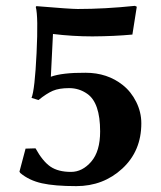

<svg xmlns="http://www.w3.org/2000/svg" viewBox="-20 -630 554 660"><path d="M242.2 9.8Q168 9.8 124 0Q80.1 -9.8 49.8 -35.2L46.9 -40L67.9 -119.1L102.1 -120.1Q127 -75.2 153.6 -57.1Q180.2 -39.1 224.1 -39.1Q263.2 -39.1 293.7 -74.5Q324.2 -109.9 324.2 -178.2Q324.2 -276.9 279.8 -307.6Q252 -327.1 217.8 -327.1Q183.1 -327.1 161.6 -317.9Q140.1 -308.6 112.3 -286.1L88.4 -293.5Q99.6 -320.8 105.7 -447.3Q111.8 -573.7 103 -606L105 -608.9Q222.2 -599.1 247.1 -599.1Q339.8 -599.1 443.8 -609.9L450.2 -606.9L435.1 -511.2Q374 -505.4 297.9 -504.9Q230 -504.9 162.1 -513.2L154.8 -366.2Q193.8 -380.4 273.9 -379.9Q349.1 -379.9 402.3 -337.4Q430.7 -314.9 448.2 -279.8Q465.8 -244.6 465.8 -206.1Q465.8 -110.8 400.4 -50.5Q335 9.8 242.2 9.8Z"/></svg>

Font: Linux Biolinum
Style: Bold
Weight: 700
Designer: Philipp H. Poll
Foundry: Philipp H. Poll
Version: Version 1.3.2 ; ttfautohint (v0.9)